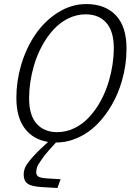

<svg xmlns="http://www.w3.org/2000/svg" viewBox="-20 -690 654 950"><path d="M97.2 174.8Q97.2 154.8 105 137.5Q112.8 120.1 139.4 89.6Q166 59.1 217.8 12.2Q144 0.5 102.5 -54.7Q61 -109.9 61 -206.1Q61 -287.6 84 -366.2Q108.4 -450.7 154.5 -518.6Q200.7 -586.4 266.8 -628.2Q333 -669.9 407.2 -669.9Q500 -669.9 553 -614.5Q606 -559.1 606 -449.2Q606 -367.7 583 -289.1Q564.9 -226.1 533.4 -171.4Q502 -116.7 460.7 -75Q419.4 -33.2 366.5 -9Q313.5 15.1 256.8 15.1Q214.4 60.1 191.2 91.8Q168 123.5 163.6 136.7Q159.2 149.9 159.2 163.1Q159.2 177.2 170.4 184.1Q181.6 190.9 214.8 192.9L279.8 196.8L264.2 240.2L189 235.8Q136.2 232.9 116.7 218.8Q97.2 204.6 97.2 174.8ZM263.2 -36.1Q308.1 -36.1 349.6 -56.6Q391.1 -77.1 423.3 -112.8Q455.6 -148.4 479.7 -193.4Q503.9 -238.3 519 -290Q543 -372.6 543 -452.1Q543 -535.6 505.9 -577.4Q468.8 -619.1 403.8 -619.1Q358.9 -619.1 317.4 -598.6Q275.9 -578.1 243.7 -542.5Q211.4 -506.8 187.3 -461.9Q163.1 -417 147.9 -365.2Q124 -282.7 124 -203.1Q124 -119.6 161.1 -77.9Q198.2 -36.1 263.2 -36.1Z"/></svg>

Font: IntelOne Mono Light
Style: Italic
Weight: 300
Italic angle: -16°
Designer: Fred Shallcrass
Foundry: Frere-Jones Type LLC
Version: Version 1.200;hotconv 1.1.0;makeotfexe 2.6.0;FJTRelease1.2